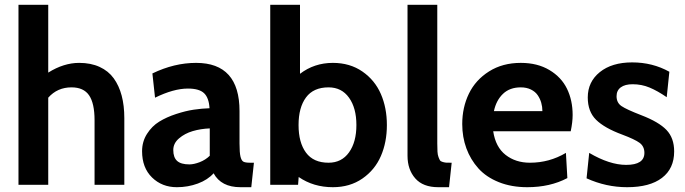

<svg xmlns="http://www.w3.org/2000/svg" viewBox="-20 -770 2856 800"><path d="M310 -508Q358.5 -508 395 -491.2Q431.5 -474.5 453.8 -443.8Q476 -413 487 -371.5Q498 -330 498 -278V0H374V-269Q374 -339.5 351.2 -372.8Q328.5 -406 278 -406Q219 -406 181 -363V0H57V-750H181V-467.5Q245.5 -508 310 -508Z M717 10Q655 10 613.5 -30.5Q572 -71 572 -140Q572 -180 592.5 -212.2Q613 -244.5 643.5 -263.2Q674 -282 713.8 -295Q753.5 -308 787.2 -313Q821 -318 853 -319Q850.5 -362.5 830.2 -381.8Q810 -401 763 -401Q703.5 -401 626 -363L615 -464Q706 -508 797 -508Q978 -508 978 -307V-172Q978 -134 982 -117.5Q986 -101 994 -96.5Q1002 -92 1022 -92H1038L1027 10H982Q901.5 10 870 -48Q845.5 -20.5 804.2 -5.2Q763 10 717 10ZM769 -85Q787.5 -85 811.8 -94.2Q836 -103.5 854 -121V-235Q816.5 -233.5 783.2 -223.8Q750 -214 726 -193.5Q702 -173 702 -145Q702 -114 718 -99.5Q734 -85 769 -85Z M1367 -508Q1438 -508 1490 -472Q1542 -436 1567 -378.2Q1592 -320.5 1592 -249Q1592 -177.5 1567 -119.8Q1542 -62 1490 -26Q1438 10 1367 10Q1286 10 1224.5 -32.5L1222 0H1106V-750H1230V-462.5Q1289.5 -508 1367 -508ZM1349 -92Q1403.5 -92 1434.2 -135Q1465 -178 1465 -249Q1465 -320 1434.2 -363Q1403.5 -406 1349 -406Q1286 -406 1255 -364Q1224 -322 1224 -249Q1224 -176 1255 -134Q1286 -92 1349 -92Z M1851 10H1806Q1742.5 10 1710.2 -26.8Q1678 -63.5 1678 -121V-750H1802V-172Q1802 -151.5 1802.8 -138.2Q1803.5 -125 1807 -115.8Q1810.5 -106.5 1813.2 -102Q1816 -97.5 1825 -95Q1834 -92.5 1840.2 -92.2Q1846.5 -92 1862 -92Z M2177 10Q2111 10 2058.5 -11Q2006 -32 1973.2 -68.5Q1940.5 -105 1923.2 -152Q1906 -199 1906 -253Q1906 -322.5 1933.8 -379.8Q1961.5 -437 2017.8 -472.5Q2074 -508 2150 -508Q2219.5 -508 2269.2 -478.2Q2319 -448.5 2342.5 -400.2Q2366 -352 2366 -291Q2366 -261.5 2358 -223H2035Q2045 -157 2086.8 -124.5Q2128.5 -92 2188 -92Q2269 -92 2338 -133L2344 -28Q2272 10 2177 10ZM2038 -307H2240Q2240 -325 2235.2 -341.8Q2230.5 -358.5 2220.5 -373.2Q2210.5 -388 2192.2 -397Q2174 -406 2150 -406Q2104 -406 2075.8 -379Q2047.5 -352 2038 -307Z M2593 10Q2505.5 10 2424 -27L2435 -133Q2520 -83 2589 -83Q2665 -83 2665 -133Q2665 -160 2645 -174.8Q2625 -189.5 2573 -209Q2498.5 -236.5 2463.8 -270.8Q2429 -305 2429 -364Q2429 -429 2479.2 -469.5Q2529.5 -510 2614 -510Q2699 -510 2769 -471L2758 -365Q2719.5 -391.5 2686.5 -405.2Q2653.5 -419 2616 -419Q2584 -419 2566.5 -406Q2549 -393 2549 -369Q2549 -342 2569.5 -328Q2590 -314 2652 -290Q2725 -262 2757 -228.5Q2789 -195 2789 -139Q2789 -67.5 2738.2 -28.8Q2687.5 10 2593 10Z"/></svg>

Font: Cabin
Style: Bold
Weight: 700
Designer: Pablo Impallari
Foundry: Pablo Impallari. http://www.impallari.com Igino Marini. http://www.ikern.com
Version: Version 3.001;hotconv 1.0.109;makeotfexe 2.5.65596